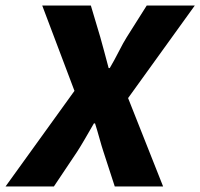

<svg xmlns="http://www.w3.org/2000/svg" viewBox="-61 -671 721 691"><path d="M-41 0 207 -344 91 -651H266L300 -537Q306 -517 314 -486Q322 -455 330 -426H334Q350 -453 366.5 -485.5Q383 -518 395 -537L467 -651H640L400 -318L526 0H352L311 -126Q305 -144 297 -173Q289 -202 281 -227H277Q262 -201 245.5 -172.5Q229 -144 216 -124L133 0Z"/></svg>

Font: Source Code Pro Black
Style: Italic
Weight: 900
Italic angle: -11°
Monospace: yes
Designer: Paul D. Hunt, Teo Tuominen
Foundry: Adobe Systems Incorporated
Version: Version 1.050;PS 1.000;hotconv 16.6.51;makeotf.lib2.5.65220